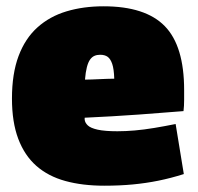

<svg xmlns="http://www.w3.org/2000/svg" viewBox="-20 -580 629 610"><path d="M311 10Q242 10 187.5 -5Q133 -20 95.5 -53Q58 -86 38 -139Q18 -192 18 -267Q18 -346 39 -402Q60 -458 99 -493Q138 -528 191.5 -544Q245 -560 309 -560Q442 -560 503.5 -497Q565 -434 565 -294Q565 -282 565 -262.5Q565 -243 563 -227Q535 -225 498.5 -222Q462 -219 420.5 -216Q379 -213 335.5 -210.5Q292 -208 249 -206Q249 -205 249 -203.5Q249 -202 249 -200Q250 -190 259 -181.5Q268 -173 290.5 -168Q313 -163 353 -163Q379 -163 408 -165.5Q437 -168 470 -173.5Q503 -179 538 -186L564 -27Q523 -14 483.5 -6Q444 2 402 6Q360 10 311 10ZM250 -327Q260 -327 271.5 -327.5Q283 -328 295.5 -328.5Q308 -329 320 -329.5Q332 -330 343 -330Q342 -361 336.5 -377Q331 -393 322 -399.5Q313 -406 298 -406Q288 -406 280 -402.5Q272 -399 266 -390.5Q260 -382 256 -366.5Q252 -351 250 -327Z"/></svg>

Font: Georama Black
Style: Regular
Weight: 900
Designer: Jean-Baptiste Levee
Foundry: Production Type
Version: Version 1.001